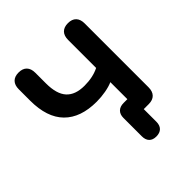

<svg xmlns="http://www.w3.org/2000/svg" viewBox="-237 -867 1197 1197"><g transform="rotate(-45 361.5 -268.0)"><path d="M386.1 110.9V-51Q386.1 -81.6 403.6 -98.9Q421.2 -116.1 452.6 -116.1H543L486.1 -54.2V-266.2Q460.3 -254.4 420.2 -247.1Q380.2 -239.9 339.8 -239.9Q199.2 -239.9 125.1 -314.9Q51 -389.9 51 -538.5V-638.4Q51 -674.7 69.8 -694.1Q88.7 -713.4 124 -713.4Q159.3 -713.4 178 -694.1Q196.8 -674.7 196.8 -638.4V-544.5Q196.8 -450.8 236.4 -407.4Q276 -364 356.7 -364Q431.7 -364 486.1 -391.5V-638.4Q486.1 -674.7 504.9 -694.1Q523.8 -713.4 559.1 -713.4Q594.4 -713.4 613.1 -694.1Q631.9 -674.7 631.9 -638.4V-75Q631.9 -38.7 613 -19.4Q594.2 0 558.9 0H514.6V110.9Q514.6 142.6 497.8 159.5Q480.9 176.5 449.4 176.5Q418.7 176.5 402.4 159.5Q386.1 142.6 386.1 110.9Z"/></g></svg>

Font: SN Pro Thin
Style: Regular
Weight: 200
Designer: Tobias Whetton
Foundry: Supernotes
Version: Version 1.003;Glyphs 3.3 (3324)